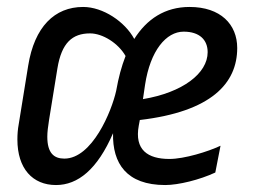

<svg xmlns="http://www.w3.org/2000/svg" viewBox="-20 -520 765 552"><path d="M34 -164C31 -148 30 -133 30 -119C30 -35 74 12 141 12C204 12 260 -33 305 -137C303 -50 344 12 455 12C493 12 554 -3 599 -24L614 -101C578 -84 510 -63 467 -63C405 -63 366 -89 379 -159L382 -175C587 -199 662 -280 662 -382C662 -450 614 -500 525 -500C454 -500 402 -465 366 -408C339 -458 276 -500 219 -500C137 -500 79 -443 61 -331ZM314 -259C301 -200 245 -64 165 -64C135 -64 116 -80 116 -127C116 -140 118 -156 121 -175L145 -323C157 -397 188 -424 239 -424C275 -424 320 -396 341 -359C329 -328 321 -298 314 -259ZM397 -276C412 -375 458 -429 508 -429C554 -429 577 -405 577 -370C577 -309 505 -254 391 -235Z"/></svg>

Font: Ropa Sans
Style: Italic
Weight: 400
Designer: Botio Nikoltchev
Foundry: Botjo Nikoltchev
Version: Version 1.002